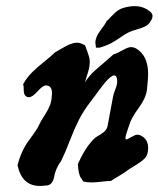

<svg xmlns="http://www.w3.org/2000/svg" viewBox="-20 -615 525 636"><path d="M309.6 -457Q309.6 -457 297.9 -457Q297.9 -457 295.9 -473.6Q295.9 -492.2 313 -514.6Q330.1 -537.1 333 -544.9Q337.9 -548.8 354 -565.9Q370.1 -583 385.7 -587.9Q407.2 -594.7 425.8 -594.7Q455.1 -594.7 476.6 -577.1Q478.5 -576.2 480 -574.2Q481.4 -572.3 482.4 -570.8Q483.4 -569.3 483.9 -567.9Q484.4 -566.4 484.9 -564.9Q485.4 -563.5 485.4 -562.5Q485.4 -559.6 484.4 -556.2Q483.4 -552.7 482.4 -550.8Q481.4 -548.8 479.5 -545.9Q473.6 -534.2 462.4 -528.3Q451.2 -522.5 433.6 -517.6Q416 -512.7 406.2 -507.8Q392.6 -501 377.4 -490.2Q362.3 -479.5 347.7 -471.7Q333 -463.9 309.6 -457ZM368.2 -344.7Q368.2 -365.2 358.4 -365.2Q353.5 -365.2 345.7 -359.4Q337.9 -353.5 328.6 -342.3Q319.3 -331.1 312 -321.3Q304.7 -311.5 294.4 -297.4Q284.2 -283.2 279.3 -277.3Q255.9 -247.1 240.7 -216.8Q225.6 -186.5 210.4 -147Q195.3 -107.4 181.6 -80.1Q172.9 -69.3 167 -55.2Q161.1 -41 159.7 -30.8Q158.2 -20.5 152.8 -11.7Q147.5 -2.9 137.7 -1Q120.1 1 112.3 1Q52.7 1 38.1 -67.4Q49.8 -115.2 77.1 -151.9Q104.5 -188.5 109.4 -201.2Q115.2 -213.9 126.5 -231Q137.7 -248 144 -262.7Q150.4 -277.3 151.4 -294.9Q151.4 -296.9 151.9 -300.8Q152.3 -304.7 152.3 -305.7Q152.3 -332 131.8 -332Q122.1 -332 104.5 -312.5Q86.9 -293 76.2 -293Q58.6 -293 58.6 -317.4V-320.3Q58.6 -331.1 56.6 -335.9Q68.4 -357.4 85.9 -375Q103.5 -392.6 127 -411.1Q150.4 -429.7 162.1 -441.4Q168 -445.3 181.2 -452.6Q194.3 -460 200.7 -463.4Q207 -466.8 216.8 -470.2Q226.6 -473.6 234.4 -473.6Q247.1 -473.6 261.7 -464.8Q262.7 -461.9 269.5 -443.8Q276.4 -425.8 277.3 -414.1V-410.2Q277.3 -398.4 274.9 -388.2Q272.5 -377.9 268.1 -364.7Q263.7 -351.6 261.7 -341.8Q266.6 -351.6 276.4 -362.8Q286.1 -374 294.9 -381.8Q303.7 -389.6 323.7 -406.7Q343.8 -423.8 355.5 -434.6Q366.2 -437.5 385.3 -448.2Q404.3 -459 414.1 -459Q421.9 -459 429.7 -455.1Q470.7 -431.6 470.7 -370.1Q470.7 -353.5 466.8 -318.4Q463.9 -291 439 -256.8Q414.1 -222.7 408.2 -201.2Q407.2 -198.2 401.4 -181.2Q395.5 -164.1 395.5 -158.2Q395.5 -153.3 398.4 -153.3Q400.4 -153.3 402.3 -154.3Q408.2 -157.2 415 -161.1Q421.9 -165 426.8 -167Q431.6 -168.9 435.5 -168.9Q440.4 -168.9 446.3 -166Q470.7 -154.3 470.7 -125Q470.7 -105.5 462.9 -94.7Q455.1 -84 434.6 -71.3Q414.1 -58.6 408.2 -54.7Q395.5 -44.9 375 -32.7Q354.5 -20.5 347.7 -15.6Q336.9 -15.6 316.4 -13.2Q295.9 -10.7 284.2 -10.7Q270.5 -10.7 255.9 -13.7Q254.9 -15.6 252 -20Q249 -24.4 247.6 -26.4Q246.1 -28.3 244.1 -33.7Q242.2 -39.1 241.2 -43.5Q240.2 -47.9 239.3 -55.7Q238.3 -63.5 238.3 -72.3Q255.9 -111.3 273.4 -134.3Q291 -157.2 301.8 -163.1Q312.5 -168.9 322.3 -176.3Q332 -183.6 335.9 -195.3Q345.7 -250 354.5 -294.9Q355.5 -302.7 361.8 -318.4Q368.2 -334 368.2 -344.7Z"/></svg>

Font: Essays1743
Style: Italic
Weight: 500
Italic angle: -10°
Designer: Based on the typeface in a 1743 English translation of the essays of Montaigne.  PostScript/TrueType font designed by Jo
Version: Version 002.100